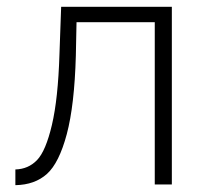

<svg xmlns="http://www.w3.org/2000/svg" viewBox="-20 -540 601 562"><path d="M25 2V-44Q63 -45 88.5 -71.5Q114 -98 132 -174.5Q150 -251 154 -380L159 -520H483V0H433V-475H204L202 -377Q198 -232 175.5 -147.5Q153 -63 117.5 -31Q82 1 25 2Z"/></svg>

Font: Raleway-v4020 Light
Style: Regular
Weight: 300
Designer: Matt McInerney, Pablo Impallari, Rodrigo Fuenzalida
Foundry: Matt McInerney, Pablo Impallari, Rodrigo Fuenzalida
Version: Version 4.020;PS 004.020;hotconv 1.0.88;makeotf.lib2.5.64775